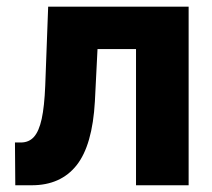

<svg xmlns="http://www.w3.org/2000/svg" viewBox="-20 -550 629 570"><path d="M24.4 -127H42Q65.9 -127 80.8 -143.6Q95.7 -160.2 103.8 -197Q111.8 -233.9 114.3 -295.9L123 -530.3H540V0H383.8V-404.3H269.5L261.7 -249Q254.4 -118.7 207.3 -59.3Q160.2 0 74.2 0H25.4Z"/></svg>

Font: Pretendard Std ExtraBold
Style: Regular
Weight: 800
Designer: Base glyphs from Inter by Rasmus Andersson; Hangeul glyphs from Noto Sans CJK(Source Han Sans) by Jang Soo-young and Kan
Foundry: Kil Hyung-jin
Version: Version 1.309